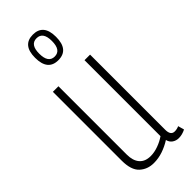

<svg xmlns="http://www.w3.org/2000/svg" viewBox="-256 -810 854 854"><g transform="rotate(-45 171.5 -382.5)"><path d="M143 10Q103 10 76 -15Q49 -40 49 -99V-532H84V-102Q84 -64 102 -43Q120 -22 155 -22Q178 -22 203 -31Q228 -40 248 -54V-532H283V-59Q283 -24 308 -24Q322 -24 335 -30L343 -1Q321 10 300 10Q283 10 270 1Q257 -8 253 -25Q228 -9 200 0.5Q172 10 143 10ZM166 -614Q100 -614 100 -695Q100 -775 166 -775Q232 -775 232 -695Q232 -614 166 -614ZM166 -637Q206 -637 206 -695Q206 -752 166 -752Q126 -752 126 -695Q126 -637 166 -637Z"/></g></svg>

Font: Georama Condensed ExtraLight
Style: Regular
Weight: 200
Width: 3
Designer: Jean-Baptiste Levee
Foundry: Production Type
Version: Version 1.000